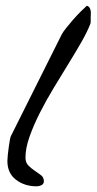

<svg xmlns="http://www.w3.org/2000/svg" viewBox="-20 -653 339 673"><path d="M5.9 -88.9Q5.9 -95.7 7.3 -109.9Q8.8 -124 10.7 -137.7Q12.7 -151.4 14.6 -162.6Q16.6 -173.8 18.6 -176.8L196.3 -532.2Q200.2 -540 211.4 -554.2Q222.7 -568.4 235.8 -583.5Q249 -598.6 262.2 -611.8Q275.4 -625 284.2 -632.8Q291 -630.9 293.9 -626Q296.9 -621.1 297.9 -614.7Q298.8 -608.4 298.3 -602.5Q297.9 -596.7 297.9 -592.8Q297.9 -587.9 297.9 -579.1Q297.9 -570.3 296.9 -570.3Q287.1 -543.9 266.6 -507.8Q246.1 -471.7 220.7 -430.7Q195.3 -389.6 168.5 -345.2Q141.6 -300.8 119.6 -257.3Q97.7 -213.9 83.5 -173.8Q69.3 -133.8 69.3 -100.6Q69.3 -83 79.6 -72.8Q89.8 -62.5 101.6 -54.7Q113.3 -46.9 123.5 -39.1Q133.8 -31.2 133.8 -17.6Q133.8 -8.8 126 -4.4Q118.2 0 107.4 0Q66.4 0 36.1 -22.9Q5.9 -45.9 5.9 -88.9Z"/></svg>

Font: La Belle Aurore
Style: Regular
Weight: 400
Version: Version 1.001 2001